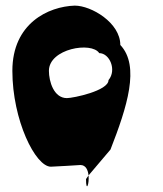

<svg xmlns="http://www.w3.org/2000/svg" viewBox="-20 -729 579 683"><path d="M24 -477C24 -302 106 -136 161 -136C172 -136 266 -142 266 -142C286 -142 293 -123 295 -105L373 -197C432 -348 479 -494 408 -569C408 -648 305 -709 246 -709C152 -706 24 -646 24 -477ZM154 -477C154 -556 306 -582 333 -540C370 -540 396 -480 366 -444C366 -406 240 -380 218 -380C171 -380 154 -440 154 -477ZM286 -92C286 -43 298 -74 295 -105Z"/></svg>

Font: Ampere
Style: SCSuCnd
Weight: 400
Version: Version 1